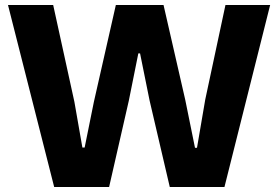

<svg xmlns="http://www.w3.org/2000/svg" viewBox="-20 -749 1113 769"><path d="M197 0 12 -729H193L278 -341L310 -158H319L356 -341L444 -729H635L722 -349L761 -157H769L802 -350L883 -729H1062L879 0H660L579 -347L541 -535H534L496 -346L417 0Z"/></svg>

Font: Mona Sans SemiExpanded
Style: Bold
Weight: 700
Width: 6
Designer: Deni Anggara
Foundry: GitHub
Version: Version 2.000